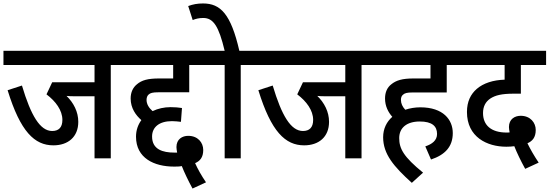

<svg xmlns="http://www.w3.org/2000/svg" viewBox="-20 -916 3180 1111"><path d="M621 -540H712V-622H0V-540H527V-440H282L249 -370C302 -330 341 -278 341 -222C341 -178 319 -158 282 -158C212 -158 159 -247 107 -421L24 -394C98 -154 180 -75 289 -75C373 -75 433 -123 433 -211C433 -269 406 -321 365 -361C378 -359 396 -359 418 -359H527V0H621Z M1094 175 1172 139C1145 99 1124 62 1109 28C1137 16 1156 -5 1156 -48C1156 -91 1125 -130 1069 -130C1035 -130 1001 -111 1001 -65C1001 -57 1003 -44 1005 -33C999 -33 994 -33 989 -33C922 -33 860 -51 860 -126C860 -180 901 -215 975 -215C991 -215 1011 -213 1027 -211L1033 -291C1017 -294 989 -296 967 -296C930 -296 894 -288 863 -273C841 -292 828 -314 828 -338C828 -351 832 -362 840 -369C850 -378 863 -382 897 -382H1075V-540H1215V-622H698V-540H982V-462H901C835 -462 800 -452 772 -428C750 -410 736 -383 736 -346C736 -290 766 -249 798 -221C779 -195 767 -163 767 -125C767 -1 872 48 987 48C1003 48 1018 48 1032 45C1046 81 1070 131 1094 175Z M1373 -540H1464V-622H1365C1316 -835 1256 -896 1155 -896C1122 -896 1096 -891 1069 -881L1095 -800C1112 -807 1131 -812 1156 -812C1215 -812 1246 -764 1280 -622H1202V-540H1280V0H1373Z M2072 -540H2163V-622H1451V-540H1978V-440H1733L1700 -370C1753 -330 1792 -278 1792 -222C1792 -178 1770 -158 1733 -158C1663 -158 1610 -247 1558 -421L1475 -394C1549 -154 1631 -75 1740 -75C1824 -75 1884 -123 1884 -211C1884 -269 1857 -321 1816 -361C1829 -359 1847 -359 1869 -359H1978V0H2072Z M2441 -69 2474 7C2555 -20 2600 -67 2600 -146C2600 -223 2545 -295 2412 -295C2382 -295 2352 -290 2325 -281C2309 -298 2300 -317 2300 -338C2300 -350 2303 -361 2312 -368C2322 -377 2334 -381 2369 -381H2565V-540H2656V-622H2149V-540H2471V-462H2373C2307 -462 2272 -451 2244 -428C2221 -410 2208 -383 2208 -346C2208 -301 2227 -266 2250 -240C2218 -212 2197 -172 2197 -122C2197 -24 2259 48 2363 142L2428 83C2315 -9 2290 -56 2290 -117C2290 -176 2333 -213 2409 -213C2480 -213 2509 -186 2509 -141C2509 -103 2480 -82 2441 -69Z M3019 61 3097 25C3069 -17 3048 -54 3032 -87C3060 -99 3080 -120 3080 -164C3080 -206 3049 -246 2993 -246C2959 -246 2925 -227 2925 -181C2925 -173 2927 -160 2929 -150C2923 -149 2918 -149 2912 -149C2821 -149 2775 -192 2775 -262C2775 -300 2790 -327 2816 -345C2846 -365 2884 -374 2954 -374H2994V-540H3140V-622H2643V-540H2900V-455C2834 -453 2777 -435 2738 -401C2704 -371 2682 -329 2682 -268C2682 -123 2798 -67 2910 -67C2926 -67 2942 -68 2956 -70C2970 -34 2994 16 3019 61Z"/></svg>

Font: Noto Sans Devanagari UI SemiCondensed Medium
Style: Regular
Weight: 500
Width: 4
Designer: Jelle Bosma - Monotype Design Team
Foundry: Monotype Imaging Inc.
Version: Version 2.004